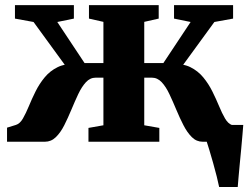

<svg xmlns="http://www.w3.org/2000/svg" viewBox="-20 -564 988 764"><path d="M852 180Q849 164.5 842.5 138.5Q836 112.5 828 84.2Q820 56 813 32.8Q806 9.5 802.5 -0.5L771.5 -67H948Q947 -53 944.8 -27.5Q942.5 -2 939.8 28.5Q937 59 934 89Q931 119 929 143.5Q927 168 926 180ZM8 0V-56L43.5 -67Q59.5 -72 71.2 -92.5Q83 -113 94.8 -141.5Q106.5 -170 121.5 -200.2Q136.5 -230.5 157.8 -256.2Q179 -282 209.8 -297Q240.5 -312 284 -308L281.5 -246L113.5 -476.5L39.5 -490V-543.5H274V-490L208 -476.5L316.5 -313H391.5V-477L334 -490V-543.5H611.5V-490L554 -477V-313H630L738.5 -476.5L672.5 -490V-543.5H907.5V-490L833 -476.5L665 -246L662.5 -308Q706.5 -312 737 -297Q767.5 -282 788.8 -256.2Q810 -230.5 825 -200.2Q840 -170 851.8 -141.5Q863.5 -113 875.5 -92.5Q887.5 -72 903 -66.5L938.5 -56V0H786.5Q762 0 743.5 -18.2Q725 -36.5 710 -65.8Q695 -95 681.5 -127.5Q668 -160 654.2 -189.2Q640.5 -218.5 623.5 -236.8Q606.5 -255 584 -255H554V-65.5L614 -55V0H332V-55L391.5 -65.5V-255H361Q338.5 -255 321.8 -236.8Q305 -218.5 291.2 -189.2Q277.5 -160 264 -127.5Q250.5 -95 235.8 -65.8Q221 -36.5 202.2 -18.2Q183.5 0 158.5 0Z"/></svg>

Font: Merriweather 48pt Black
Style: Regular
Weight: 900
Version: Version 2.100